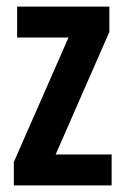

<svg xmlns="http://www.w3.org/2000/svg" viewBox="-20 -563 379 583"><path d="M319 0V-94H149L312 -466V-543H32V-449H188L22 -71V0Z"/></svg>

Font: Noto Sans Myanmar UI ExtraCondensed SemiBold
Style: Regular
Weight: 600
Width: 2
Designer: Monotype Design Team
Foundry: Monotype Imaging Inc.
Version: Version 2.103